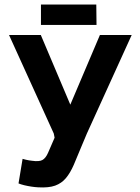

<svg xmlns="http://www.w3.org/2000/svg" viewBox="-20 -823 622 850"><path d="M563 -668 364.7 -232 342.3 -178.7Q322.3 -129.7 306.7 -93.5Q291 -57.3 271.8 -34.5Q252.7 -11.7 224.2 -1.3Q195.7 9 149 6.3Q136 5.7 119.3 3.2Q102.7 0.7 87.3 -3Q72 -6.7 62 -11L80 -119.7Q82 -119 95 -115.8Q108 -112.7 121.7 -111.3Q153 -106.7 167.5 -114.5Q182 -122.3 192.5 -146Q203 -169.7 221.7 -213.3L218 -232L20 -668H160.7L291.3 -359.7L422.3 -668ZM161.3 -803H406.3L407.3 -712.7H161.3Z"/></svg>

Font: Nata Sans
Style: Regular
Weight: 400
Designer: Daniel Uzquiano Cruz
Version: Version 1.001